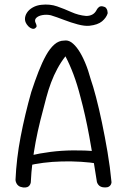

<svg xmlns="http://www.w3.org/2000/svg" viewBox="-20 -821 557 842"><path d="M81 1Q68 -1 61.5 -6Q55 -11 52 -17.5Q49 -24 48.5 -28Q48 -32 48 -32Q52 -125 70.5 -221.5Q89 -318 117 -417Q133 -466 149 -507Q165 -548 182 -578.5Q199 -609 218.5 -626Q238 -643 261 -643Q278 -646 293.5 -635Q309 -624 324 -602Q339 -580 353 -547Q367 -514 378 -473Q388 -445 401 -395.5Q414 -346 427 -284Q440 -222 451.5 -154.5Q463 -87 469 -22Q469 -22 468.5 -18.5Q468 -15 465.5 -10.5Q463 -6 457.5 -2.5Q452 1 441 1Q430 1 423 -2Q416 -5 412 -10Q408 -15 406.5 -19Q405 -23 405 -23Q389 -128 371.5 -223Q354 -318 333 -395Q319 -450 302.5 -494Q286 -538 267 -574Q248 -550 232 -520.5Q216 -491 204 -459Q192 -427 183 -393Q169 -341 157 -293Q145 -245 136.5 -199.5Q128 -154 122.5 -109.5Q117 -65 115 -21Q115 -21 114 -17Q113 -13 109.5 -8Q106 -3 99.5 -0.5Q93 2 81 1ZM100 -94 108 -138Q155 -149 202.5 -155Q250 -161 300.5 -161.5Q351 -162 403 -158L411 -103Q376 -109 335 -111.5Q294 -114 251.5 -113Q209 -112 170 -107Q131 -102 100 -94ZM134 -697Q128 -693 120.5 -695.5Q113 -698 108.5 -702Q104 -706 104 -706Q90 -721 89.5 -736Q89 -751 98 -765Q107 -779 124 -788.5Q141 -798 162 -800Q199 -804 230.5 -793Q262 -782 293 -768Q324 -754 358 -751Q373 -751 384.5 -757Q396 -763 403 -776Q403 -776 405.5 -780.5Q408 -785 414 -790Q420 -795 431 -793Q441 -791 445 -786Q449 -781 450.5 -775.5Q452 -770 452 -766Q452 -762 452 -762Q446 -743 427.5 -727.5Q409 -712 372 -708Q351 -706 321 -714Q291 -722 260 -734Q229 -746 203 -754Q185 -758 167 -755Q149 -752 139.5 -743Q130 -734 136 -721Q136 -721 138 -716.5Q140 -712 140.5 -707Q141 -702 134 -697Z"/></svg>

Font: Sour Gummy Black ExtraLight
Style: Regular
Weight: 250
Version: Version 1.000